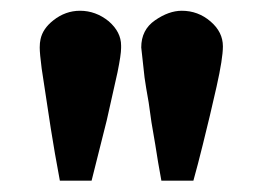

<svg xmlns="http://www.w3.org/2000/svg" viewBox="-20 -696 488 348"><path d="M146 -368.5H88.5Q79 -419 72 -463.5L55.5 -572Q52 -599 52 -610Q52 -618.5 53.5 -625Q57.5 -644 76.5 -659Q98.5 -676.5 125 -676.5Q153.5 -676.5 177 -657.5Q199.5 -638 199.5 -613.5V-609Q199.5 -597 193 -565L173.5 -478ZM330.5 -368.5H272.5Q266 -403.5 261.5 -433.5L254.5 -474.5L249.5 -510L245 -536L242 -555.5L236 -610Q236 -642 261 -659.2Q286 -676.5 309.5 -676.5Q339 -676.5 361.5 -657.2Q384 -638 384 -612Q384 -590 372.5 -538.8Q361 -487.5 347.5 -433.5Q338.5 -397 330.5 -368.5Z"/></svg>

Font: Lucymar Sans ExtraBold
Style: Regular
Weight: 800
Foundry: The League of Moveable Type (original font) / Main changes by Cristiano Sobral with portions from Mirco Monsees
Version: Version 2.001;August 30, 2020;FontCreator 13.0.0.2681 64-bit